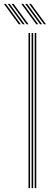

<svg xmlns="http://www.w3.org/2000/svg" viewBox="-77 -970 277 990"><path d="M102 0V-800H110V0ZM70 0V-800H78V0ZM86 0V-800H94V0ZM60 -845 -17 -950H-7L70 -845ZM20 -845 -57 -950H-47L30 -845ZM40 -845 -37 -950H-27L50 -845ZM150 -845 73 -950H83L160 -845ZM110 -845 33 -950H43L120 -845ZM130 -845 53 -950H63L140 -845Z"/></svg>

Font: Big Shoulders Inline Text Thin Thin
Style: Regular
Weight: 250
Version: Version 2.002